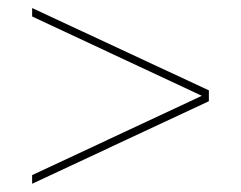

<svg xmlns="http://www.w3.org/2000/svg" viewBox="-20 -626 600 478"><path d="M60 -585V-606L500 -401V-374L60 -168.5V-190L482.5 -387.5Z"/></svg>

Font: Bodoni Moda SC 11pt
Style: Bold
Weight: 700
Version: Version 2.005